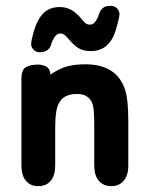

<svg xmlns="http://www.w3.org/2000/svg" viewBox="-20 -624 506 654"><path d="M152 -370Q150 -391 137 -397.5Q124 -404 110 -404Q84 -404 68.5 -395.5Q53 -387 53 -355V-60Q53 -27 68 -8.5Q83 10 110 10Q138 10 153 -8.5Q168 -27 168 -60V-186Q168 -221 171.5 -243Q175 -265 184 -278Q192 -291 207 -297.5Q222 -304 242 -304Q280 -304 293 -275Q298 -264 299.5 -245.5Q301 -227 301 -200V-60Q301 -27 316.5 -8.5Q332 10 359 10Q386 10 401.5 -8.5Q417 -27 417 -60V-209Q417 -248 414.5 -273.5Q412 -299 407 -315Q380 -405 270 -405Q233 -405 206 -397Q179 -389 152 -370ZM387 -576Q387 -587 378.5 -595.5Q370 -604 358 -604H354Q327 -604 318 -578Q306 -540 287 -540Q279 -540 274 -543Q269 -546 259 -558Q240 -581 222.5 -590.5Q205 -600 183 -600Q150 -600 129 -580Q108 -560 95 -517Q91 -503 88.5 -491.5Q86 -480 86 -474Q86 -463 94.5 -454.5Q103 -446 115 -446Q131 -446 141 -453Q151 -460 154 -472Q166 -510 186 -510Q193 -510 198 -506.5Q203 -503 212 -493Q234 -467 250 -458.5Q266 -450 290 -450Q353 -450 375 -523Q379 -537 383 -553Q387 -569 387 -576Z"/></svg>

Font: Beiruti
Style: Bold
Weight: 700
Designer: Arlette Boutros
Foundry: Boutros
Version: Version 1.41